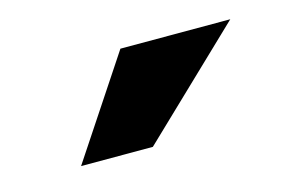

<svg xmlns="http://www.w3.org/2000/svg" viewBox="-39 -808 432 292"><g transform="rotate(-15 177.0 -661.5)"><path d="M173 -583H60L164 -740H337Z"/></g></svg>

Font: Instrument Sans SemiBold
Style: Regular
Weight: 600
Designer: Rodrigo Fuenzalida
Foundry: fragTYPE
Version: Version 1.000;gftools[0.9.28]